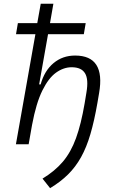

<svg xmlns="http://www.w3.org/2000/svg" viewBox="-20 -752 626 1001"><path d="M241.2 229 201.7 179.2Q266.1 140.1 307.9 90.8Q349.6 41.5 376.2 -31.5Q402.8 -104.5 421.4 -213.9L430.7 -270.5Q442.4 -338.4 423.3 -369.9Q404.3 -401.4 353.5 -401.4Q311.5 -401.4 272.2 -373.3Q232.9 -345.2 200.7 -279.8Q168.5 -214.4 147.5 -102.5V-103L129.4 0H63L164.6 -573.7H63.5L73.2 -631.3H174.3L192.4 -732.4H258.3L240.7 -631.3H426.8L417 -573.7H230.5L184.1 -312H191.9Q211.9 -383.8 259.3 -423.1Q306.6 -462.4 371.6 -462.4Q530.8 -462.4 496.6 -266.6L487.8 -214.8Q471.7 -122.1 451.4 -53Q431.2 16.1 402.6 67.4Q374 118.7 334.7 157.5Q295.4 196.3 241.2 229Z"/></svg>

Font: Cascadia Code PL Light
Style: Italic
Weight: 300
Italic angle: -10°
Monospace: yes
Designer: Aaron Bell
Foundry: Saja Typeworks
Version: Version 2404.023; ttfautohint (v1.8.4)